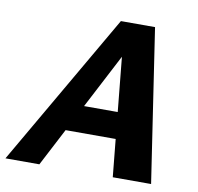

<svg xmlns="http://www.w3.org/2000/svg" viewBox="-99 -736 838 814"><g transform="rotate(10 320.0 -329.0)"><path d="M438 0 381 -576H422L122 0H-24L357 -658H504L603 0ZM123 -162 188 -276H472L504 -162Z"/></g></svg>

Font: Ysabeau Office ExtraBold
Style: Italic
Weight: 800
Italic angle: -12°
Designer: Christian Thalmann (Catharsis Fonts)
Version: Version 2.001;gftools[0.9.30]; featfreeze: tnum,lnum,ss02